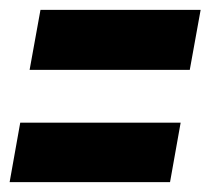

<svg xmlns="http://www.w3.org/2000/svg" viewBox="-42 -437 427 389"><path d="M18 -295.5 40 -417H364.5L342.5 -295.5ZM-22.5 -68 -1 -188.5H324L302.5 -68Z"/></svg>

Font: Anybody ExtraExpanded ExtraBold
Style: Italic
Weight: 800
Width: 8
Italic angle: -10°
Designer: Tyler Finck
Foundry: Etcetera Type Company
Version: Version 1.010; ttfautohint (v1.8.3) -l 8 -r 50 -G 200 -x 14 